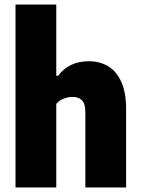

<svg xmlns="http://www.w3.org/2000/svg" viewBox="-20 -828 622 848"><path d="M48.5 -808H228.5V-493.5H237Q284.5 -557.5 373 -557.5Q420 -557.5 456.8 -536Q493.5 -514.5 515.2 -467.5Q537 -420.5 537 -346.5V0H357V-332Q357 -369 342.5 -384.5Q328 -400 300.5 -400Q280.5 -400 260.8 -392Q241 -384 228.5 -369V0H48.5Z"/></svg>

Font: Encode Sans Semi Condensed ExBd
Style: Regular
Weight: 800
Width: 4
Designer: Multiple Designers
Foundry: Impallari Type
Version: Version 2.000